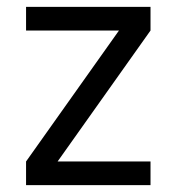

<svg xmlns="http://www.w3.org/2000/svg" viewBox="-20 -540 515 560"><path d="M56 0V-69L327 -451H56V-520H419V-451L148 -69H419V0Z"/></svg>

Font: Iosevka QP
Style: Regular
Weight: 400
Designer: Belleve Invis
Foundry: Belleve Invis
Version: Version 20.0.0; ttfautohint (v1.8.4)